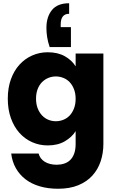

<svg xmlns="http://www.w3.org/2000/svg" viewBox="-20 -888 719 1183"><path d="M286 -598Q275 -630 270.5 -659.5Q266 -689 266 -716Q266 -784 300 -826Q334 -868 406 -868V-803Q354 -803 354 -737V-721H417V-598ZM28 -280Q28 -346 47 -399Q66 -452 99.5 -489Q133 -526 178 -546Q223 -566 274 -566Q336 -566 379.5 -541.5Q423 -517 446 -479V-558H617V-1Q617 55 600.5 105Q584 155 550 193Q516 231 463 253Q410 275 338 275Q276 275 225 260Q174 245 137 216.5Q100 188 77.5 148Q55 108 49 58H218Q226 90 255.5 108.5Q285 127 330 127Q354 127 375.5 120Q397 113 412.5 98Q428 83 437 58.5Q446 34 446 -1V-80Q423 -43 379.5 -17.5Q336 8 274 8Q223 8 178 -12Q133 -32 99.5 -69.5Q66 -107 47 -160.5Q28 -214 28 -280ZM446 -279Q446 -312 436 -338Q426 -364 409.5 -381.5Q393 -399 370.5 -408Q348 -417 324 -417Q300 -417 278 -408Q256 -399 239 -382Q222 -365 212 -339Q202 -313 202 -280Q202 -247 212 -221Q222 -195 239 -177Q256 -159 278 -150Q300 -141 324 -141Q348 -141 370.5 -150Q393 -159 409.5 -176.5Q426 -194 436 -220Q446 -246 446 -279Z"/></svg>

Font: SVN-Poppins
Style: Bold
Weight: 700
Designer: Ninad Kale (Devanagari), Jonny Pinhorn (Latin)
Foundry: Indian Type Foundry
Version: Version 3.200;PS 1.000;hotconv 16.6.54;makeotf.lib2.5.65590